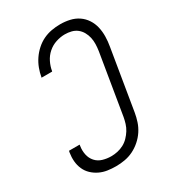

<svg xmlns="http://www.w3.org/2000/svg" viewBox="-182 -845 863 955"><g transform="rotate(-30 250.0 -367.5)"><path d="M202 8Q177 8 153.5 4.5Q130 1 109 -9Q88 -19 71 -35Q54 -51 44.5 -72.5Q35 -94 33 -118Q31 -142 35 -167L37 -176H98L97 -169Q93 -144 98 -120Q103 -96 118.5 -78.5Q134 -61 157.5 -54Q181 -47 206 -47Q224 -47 242.5 -51Q261 -55 278 -64Q295 -73 308.5 -87Q322 -101 332 -117Q342 -133 347.5 -151Q353 -169 356 -186L413 -531Q416 -551 416.5 -570Q417 -589 413 -607Q409 -625 400 -641Q391 -657 377 -668Q363 -679 345 -683.5Q327 -688 308 -688Q283 -688 257 -679.5Q231 -671 210.5 -653Q190 -635 178 -610.5Q166 -586 162 -561L161 -559H100L101 -561Q105 -585 114 -609Q123 -633 137.5 -654.5Q152 -676 172 -694Q192 -712 215 -723Q238 -734 263 -738.5Q288 -743 313 -743Q341 -743 367.5 -737Q394 -731 415.5 -716.5Q437 -702 451.5 -680Q466 -658 472 -632Q478 -606 477.5 -578Q477 -550 472 -522L415 -177Q411 -153 403 -128.5Q395 -104 380.5 -82Q366 -60 345.5 -42Q325 -24 301.5 -12.5Q278 -1 252.5 3.5Q227 8 202 8Z"/></g></svg>

Font: Iosevka Term Curly Light
Style: Italic
Weight: 300
Italic angle: -9°
Designer: Belleve Invis
Foundry: Belleve Invis
Version: Version 32.3.0